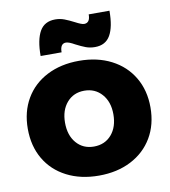

<svg xmlns="http://www.w3.org/2000/svg" viewBox="-85 -833 808 911"><g transform="rotate(-10 319.0 -377.0)"><path d="M615 -271Q615 -188 578 -125.5Q541 -63 474 -28.5Q407 6 319 6Q231 6 164 -28.5Q97 -63 60.5 -125.5Q24 -188 24 -271Q24 -353 60.5 -415.5Q97 -478 164 -512.5Q231 -547 319 -547Q407 -547 474 -512.5Q541 -478 578 -415.5Q615 -353 615 -271ZM203 -269Q203 -208 235 -171Q267 -134 319 -134Q372 -134 404 -171Q436 -208 436 -269Q436 -329 403.5 -366Q371 -403 319 -403Q267 -403 235 -366Q203 -329 203 -269ZM406 -598Q382 -598 362 -605.5Q342 -613 315 -627Q287 -643 273 -643Q245 -643 245 -601H144Q144 -679 167 -719.5Q190 -760 242 -760Q265 -760 286 -752Q307 -744 332 -731Q362 -715 374 -715Q403 -715 403 -756H503Q503 -678 480 -638Q457 -598 406 -598Z"/></g></svg>

Font: Montserrat V1
Style: Bold
Weight: 700
Designer: Julieta Ulanovsky
Foundry: Julieta Ulanovsky
Version: Version 6.001